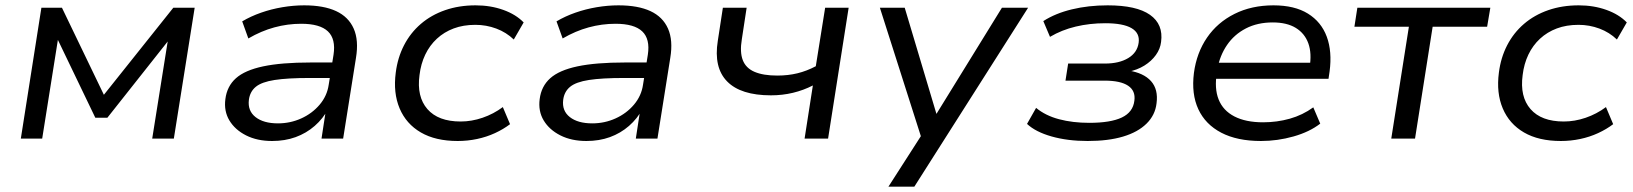

<svg xmlns="http://www.w3.org/2000/svg" viewBox="-20 -519 6114 719"><path d="M58 0 135 -490H212L369 -164L629 -490H709L631 0H550L612 -389H628L382 -78H337L187 -390H200L138 0Z M999 9Q943 9 901.5 -12Q860 -33 839 -68Q818 -103 824 -148Q830 -196 863.5 -226Q897 -256 965.5 -270.5Q1034 -285 1143 -285H1239L1230 -227H1140Q1057 -227 1008.5 -219.5Q960 -212 938 -194Q916 -176 912 -145Q907 -104 937 -80.5Q967 -57 1021 -57Q1067 -57 1108 -75.5Q1149 -94 1177 -127Q1205 -160 1211 -202L1229 -314Q1238 -373 1208 -401.5Q1178 -430 1108 -430Q1057 -430 1007.5 -416.5Q958 -403 910 -375L887 -439Q919 -458 957.5 -471.5Q996 -485 1037.5 -492Q1079 -499 1119 -499Q1192 -499 1238.5 -477.5Q1285 -456 1304.5 -412Q1324 -368 1313 -302L1265 0H1184L1201 -111H1209Q1190 -75 1158.5 -47.5Q1127 -20 1087 -5.5Q1047 9 999 9Z M1694 9Q1611 9 1556 -23Q1501 -55 1476.5 -113Q1452 -171 1462 -247Q1469 -303 1493 -349.5Q1517 -396 1556 -429.5Q1595 -463 1647 -481Q1699 -499 1761 -499Q1817 -499 1864.5 -482Q1912 -465 1941 -435L1904 -371Q1876 -398 1838.5 -412Q1801 -426 1760 -426Q1715 -426 1679 -412.5Q1643 -399 1616 -374Q1589 -349 1572.5 -314.5Q1556 -280 1551 -238Q1540 -157 1580.5 -110.5Q1621 -64 1705 -64Q1746 -64 1787 -78Q1828 -92 1863 -118L1890 -54Q1865 -35 1833.5 -20.5Q1802 -6 1766.5 1.5Q1731 9 1694 9Z M2176 9Q2120 9 2078.5 -12Q2037 -33 2016 -68Q1995 -103 2001 -148Q2007 -196 2040.5 -226Q2074 -256 2142.5 -270.5Q2211 -285 2320 -285H2416L2407 -227H2317Q2234 -227 2185.5 -219.5Q2137 -212 2115 -194Q2093 -176 2089 -145Q2084 -104 2114 -80.5Q2144 -57 2198 -57Q2244 -57 2285 -75.5Q2326 -94 2354 -127Q2382 -160 2388 -202L2406 -314Q2415 -373 2385 -401.5Q2355 -430 2285 -430Q2234 -430 2184.5 -416.5Q2135 -403 2087 -375L2064 -439Q2096 -458 2134.5 -471.5Q2173 -485 2214.5 -492Q2256 -499 2296 -499Q2369 -499 2415.5 -477.5Q2462 -456 2481.5 -412Q2501 -368 2490 -302L2442 0H2361L2378 -111H2386Q2367 -75 2335.5 -47.5Q2304 -20 2264 -5.5Q2224 9 2176 9Z M2993 0 3024 -199Q2989 -181 2949.5 -171.5Q2910 -162 2867 -162Q2754 -162 2703 -214Q2652 -266 2668 -366L2687 -490H2776L2758 -372Q2750 -324 2761.5 -294Q2773 -264 2805.5 -250Q2838 -236 2891 -236Q2931 -236 2966 -244.5Q3001 -253 3035 -271L3070 -490H3158L3081 0Z M3307 180 3438 -24V21L3275 -490H3368L3492 -75H3476L3732 -490H3830L3404 180Z M4053 9Q3978 9 3918 -8Q3858 -25 3826 -55L3860 -115Q3895 -86 3946 -72.5Q3997 -59 4059 -59Q4139 -59 4181 -79Q4223 -99 4228 -142Q4233 -179 4204.5 -198Q4176 -217 4117 -217H3970L3980 -281H4118Q4171 -281 4205 -301.5Q4239 -322 4244 -359Q4249 -395 4217.5 -413.5Q4186 -432 4119 -432Q4061 -432 4008.5 -419.5Q3956 -407 3912 -381L3887 -440Q3932 -469 3994 -484Q4056 -499 4128 -499Q4236 -499 4286.5 -463.5Q4337 -428 4328 -362Q4325 -336 4308.5 -313Q4292 -290 4265.5 -273.5Q4239 -257 4204 -250L4205 -255Q4263 -246 4290.5 -215Q4318 -184 4311 -132Q4306 -88 4273.5 -56Q4241 -24 4185.5 -7.5Q4130 9 4053 9Z M4702 9Q4613 9 4553.5 -22Q4494 -53 4467.5 -110Q4441 -167 4451 -246Q4461 -321 4500 -378Q4539 -435 4603 -467Q4667 -499 4749 -499Q4828 -499 4878 -468Q4928 -437 4948.5 -381.5Q4969 -326 4959 -251L4955 -224H4514L4523 -284H4907L4884 -266Q4893 -319 4879.5 -356.5Q4866 -394 4832.5 -414.5Q4799 -435 4746 -435Q4689 -435 4645.5 -412.5Q4602 -390 4575 -350.5Q4548 -311 4539 -261L4537 -247Q4527 -188 4543.5 -146.5Q4560 -105 4602.5 -83Q4645 -61 4710 -61Q4762 -61 4810 -74.5Q4858 -88 4898 -117L4924 -56Q4884 -25 4824 -8Q4764 9 4702 9Z M5190 0 5256 -419H5052L5063 -490H5561L5549 -419H5345L5279 0Z M5825 9Q5742 9 5687 -23Q5632 -55 5607.5 -113Q5583 -171 5593 -247Q5600 -303 5624 -349.5Q5648 -396 5687 -429.5Q5726 -463 5778 -481Q5830 -499 5892 -499Q5948 -499 5995.5 -482Q6043 -465 6072 -435L6035 -371Q6007 -398 5969.5 -412Q5932 -426 5891 -426Q5846 -426 5810 -412.5Q5774 -399 5747 -374Q5720 -349 5703.5 -314.5Q5687 -280 5682 -238Q5671 -157 5711.5 -110.5Q5752 -64 5836 -64Q5877 -64 5918 -78Q5959 -92 5994 -118L6021 -54Q5996 -35 5964.5 -20.5Q5933 -6 5897.5 1.5Q5862 9 5825 9Z"/></svg>

Font: Nunito Sans 10pt SemiExpanded
Style: Italic
Weight: 400
Width: 6
Italic angle: -9°
Designer: Vernon Adams
Foundry: Vernon Adams
Version: Version 3.101;gftools[0.9.27]